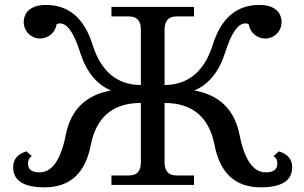

<svg xmlns="http://www.w3.org/2000/svg" viewBox="-20 -761 1251 790"><path d="M657.2 -337.4V-92.8Q657.2 -39.1 706.1 -39.1H778.3V0H438.5V-39.1H510.7Q559.6 -39.1 559.6 -92.8V-337.4Q387.2 -337.4 353.5 -163.8Q319.8 9.8 163.6 9.8Q34.2 9.8 34.2 -72.8Q34.2 -122.1 88.9 -138.2L110.8 -118.7Q95.2 -109.4 95.2 -88.4Q95.2 -51.8 142.6 -51.8Q220.2 -51.8 250.7 -206.3Q281.2 -360.8 436.5 -388.7Q347.2 -426.8 309.6 -545.7Q272 -664.6 227.5 -664.6Q212.9 -664.6 211.9 -658.2Q209.5 -642.6 199.2 -629.2Q189 -615.7 173.8 -609.1Q158.7 -602.5 145 -602.5Q131.8 -602.5 119.4 -607.7Q106.9 -612.8 97.4 -622.3Q87.9 -631.8 82.8 -644.3Q77.6 -656.7 77.6 -670.4Q77.6 -686 85.2 -702.1Q92.8 -718.3 113.8 -729.5Q134.8 -740.7 169.4 -740.7Q309.6 -740.7 361.1 -576.4Q412.6 -412.1 559.6 -411.1V-639.6Q559.6 -693.4 510.7 -693.4H438.5V-732.4H778.3V-693.4H706.1Q657.2 -693.4 657.2 -639.6V-411.1Q803.7 -412.6 855.5 -576.7Q906.7 -740.7 1046.9 -740.7Q1081.5 -740.7 1102.5 -729.5Q1123.5 -718.3 1131.1 -702.1Q1138.7 -686 1138.7 -670.4Q1138.7 -656.7 1133.5 -644.3Q1128.4 -631.8 1118.9 -622.3Q1109.4 -612.8 1096.9 -607.7Q1084.5 -602.5 1071.3 -602.5Q1057.6 -602.5 1042.5 -609.1Q1027.3 -615.7 1017.1 -629.2Q1006.8 -642.6 1004.4 -658.2Q1003.4 -664.6 988.8 -664.6Q944.3 -664.6 906.7 -545.7Q869.1 -426.8 779.8 -388.7Q935.1 -360.8 965.6 -206.3Q996.1 -51.8 1073.7 -51.8Q1121.1 -51.8 1121.1 -88.4Q1121.1 -109.4 1105.5 -118.7L1127.4 -138.2Q1182.1 -122.1 1182.1 -72.8Q1182.1 9.8 1052.7 9.8Q896.5 9.8 862.8 -164.1Q829.1 -336.9 657.2 -337.4Z"/></svg>

Font: Munson
Style: Regular
Weight: 400
Designer: Paul James MIller
Foundry: High-Logic / Made with FontCreator
Version: Version 2.10;May 5, 2019;FontCreator 11.5.0.2430 64-bit